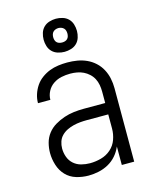

<svg xmlns="http://www.w3.org/2000/svg" viewBox="-114 -829 729 913"><g transform="rotate(-15 250.0 -372.5)"><path d="M208 8Q177 8 147.5 -1Q118 -10 97.5 -31.5Q77 -53 67.5 -83Q58 -113 58 -143Q58 -168 64.5 -192.5Q71 -217 86.5 -237Q102 -257 124 -270Q146 -283 169.5 -291Q193 -299 218 -302Q243 -305 268 -305H373V-362Q373 -378 370 -394.5Q367 -411 359.5 -425.5Q352 -440 339.5 -451.5Q327 -463 312.5 -470Q298 -477 281.5 -480Q265 -483 248 -483Q226 -483 204.5 -478.5Q183 -474 164.5 -461.5Q146 -449 135.5 -429Q125 -409 125 -387H64Q64 -409 71 -430.5Q78 -452 90.5 -470.5Q103 -489 121.5 -502.5Q140 -516 160.5 -524Q181 -532 203.5 -535Q226 -538 248 -538Q273 -538 297 -534Q321 -530 343 -520Q365 -510 383 -493.5Q401 -477 412.5 -455.5Q424 -434 429 -410Q434 -386 434 -362V0H373V-91Q363 -67 346 -47.5Q329 -28 306.5 -15.5Q284 -3 258.5 2.5Q233 8 208 8ZM230 -47Q257 -47 284.5 -54.5Q312 -62 333 -80.5Q354 -99 363.5 -125.5Q373 -152 373 -180V-249H268Q251 -249 234.5 -247.5Q218 -246 201.5 -242Q185 -238 169.5 -230.5Q154 -223 142 -211Q130 -199 124.5 -182.5Q119 -166 119 -149Q119 -127 126.5 -106.5Q134 -86 150 -72Q166 -58 187 -52.5Q208 -47 230 -47ZM250 -590Q234 -590 217.5 -595Q201 -600 189.5 -611.5Q178 -623 173 -639Q168 -655 168 -671Q168 -688 173 -704Q178 -720 189.5 -731.5Q201 -743 217.5 -748Q234 -753 250 -753Q266 -753 282.5 -748Q299 -743 310.5 -731.5Q322 -720 327 -704Q332 -688 332 -671Q332 -655 327 -639Q322 -623 310.5 -611.5Q299 -600 282.5 -595Q266 -590 250 -590ZM250 -636Q257 -636 264 -638Q271 -640 276 -645Q281 -650 283 -657Q285 -664 285 -671Q285 -678 283 -685Q281 -692 276 -697Q271 -702 264 -704.5Q257 -707 250 -707Q243 -707 236 -704.5Q229 -702 224 -697Q219 -692 217 -685Q215 -678 215 -671Q215 -664 217 -657Q219 -650 224 -645Q229 -640 236 -638Q243 -636 250 -636Z"/></g></svg>

Font: Iosevka Term Light
Style: Regular
Weight: 300
Monospace: yes
Designer: Belleve Invis
Foundry: Belleve Invis
Version: Version 9.0.1; ttfautohint (v1.8.3)